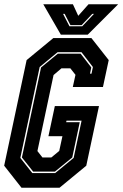

<svg xmlns="http://www.w3.org/2000/svg" viewBox="-22 -878 573 898"><path d="M78.5 0 -2.5 -103 102.5 -597 227.5 -700H405.5L486.5 -597L459.5 -471H318.5L331 -528L307 -558.5H265.5L228.5 -527L153 -171.5L176.5 -141.5H218L255 -172L270 -241H204.5L234.5 -382H441L381.5 -103L256.5 0ZM129 -68.5H236L322.5 -139.5L359.5 -313.5H289L287.5 -306.5H351L316 -141.5L235 -75.5H133L80.5 -141.5L170 -562.5L248.5 -627H355L405 -562.5L399 -533.5H406L412.5 -564.5L359 -634H247.5L163.5 -564.5L73 -139.5ZM262.5 -716 180.5 -858H319L344 -804L392 -858H530.5L388.5 -716ZM303 -755H362.5L417.5 -813H409.5L360 -760.5H307.5L280.5 -813H273Z"/></svg>

Font: Tourney Condensed ExtraBold
Style: Italic
Weight: 800
Width: 3
Italic angle: -12°
Designer: Tyler Finck
Foundry: Etcetera Type Co
Version: Version 1.010; ttfautohint (v1.8.3)